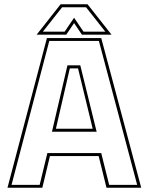

<svg xmlns="http://www.w3.org/2000/svg" viewBox="-20 -878 696 898"><path d="M15 0 199.5 -700H453.5L640.5 0H478L441.5 -148H213.5L178 0ZM34 -13.5H165.5L201.5 -162H453.5L490.5 -13.5H621.5L442.5 -686.5H210.5ZM223 -262 295.5 -572.5H355.5L432 -262ZM241.5 -276H413.5L345 -558H306.5ZM263.5 -858H389.5L501.5 -716H363L326.5 -770L290 -716H151.5ZM270.5 -844 180.5 -730H282.5L326.5 -795L370.5 -730H472.5L382.5 -844Z"/></svg>

Font: Tourney Thin
Style: Regular
Weight: 100
Designer: Tyler Finck
Foundry: Etcetera Type Co
Version: Version 1.015